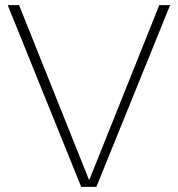

<svg xmlns="http://www.w3.org/2000/svg" viewBox="-20 -720 690 745"><path d="M295 5 10 -700H54L325 -23H327L598 -700H640L354 5Z"/></svg>

Font: REM Thin
Style: Regular
Weight: 250
Designer: Octavio Pardo
Foundry: Ashler Design
Version: Version 1.005;gftools[0.9.28]